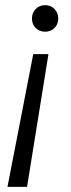

<svg xmlns="http://www.w3.org/2000/svg" viewBox="-20 -532 275 745"><path d="M168 -322 85 193H9L109 -322ZM155 -512Q177 -512 191.5 -497Q206 -482 206 -460Q206 -438 191.5 -423.5Q177 -409 155 -409Q133 -409 118.5 -423.5Q104 -438 104 -460Q104 -482 118.5 -497Q133 -512 155 -512Z"/></svg>

Font: DM Sans 20pt Light
Style: Italic
Weight: 300
Italic angle: -10°
Version: Version 4.004;gftools[0.9.30]